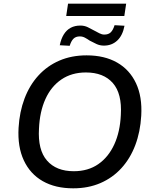

<svg xmlns="http://www.w3.org/2000/svg" viewBox="-20 -1015 834 1044"><path d="M378 9Q281 9 212.5 -30Q144 -69 109.5 -143Q75 -217 81 -320Q86 -407 113.5 -479.5Q141 -552 189 -604.5Q237 -657 303 -685.5Q369 -714 451 -714Q548 -714 616.5 -675Q685 -636 719.5 -562.5Q754 -489 748 -386Q743 -298 715.5 -225.5Q688 -153 640 -100.5Q592 -48 526 -19.5Q460 9 378 9ZM381 -84Q459 -84 514.5 -122.5Q570 -161 601.5 -230Q633 -299 637 -390Q644 -506 593.5 -563.5Q543 -621 447 -621Q370 -621 314 -583Q258 -545 227 -476.5Q196 -408 192 -316Q185 -200 235.5 -142Q286 -84 381 -84ZM340 -928 350 -995H666L656 -928ZM545 -767Q523 -767 504 -776Q485 -785 468 -794Q455 -803 442 -810Q429 -817 414 -817Q392 -817 379.5 -804.5Q367 -792 359 -766L305 -769Q312 -804 327 -828Q342 -852 364.5 -864Q387 -876 417 -876Q439 -876 457.5 -867Q476 -858 492 -849Q507 -841 520.5 -834Q534 -827 547 -827Q570 -827 582.5 -839.5Q595 -852 603 -878L657 -875Q647 -822 617.5 -794.5Q588 -767 545 -767Z"/></svg>

Font: Nunito Sans 10pt SemiBold
Style: Italic
Weight: 600
Italic angle: -9°
Designer: Vernon Adams
Foundry: Vernon Adams
Version: Version 3.101;gftools[0.9.27]